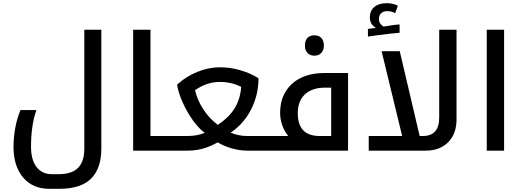

<svg xmlns="http://www.w3.org/2000/svg" viewBox="-20 -947 3289 1207"><path d="M290 240Q185 240 125 168.5Q65 97 65 -24Q65 -85 76.5 -146Q88 -207 109 -255H209Q175 -161 175 -24Q175 57 209.5 102.5Q244 148 306 148H348Q432 148 471 108Q510 68 510 -11V-760H617V-14Q617 112 552.5 176Q488 240 352 240Z M1056 -92Q1061 -92 1061 -88V-5Q1061 0 1056 0H817V-760H926V-92Z M1533 0Q1489 0 1440 -13.5Q1391 -27 1348 -52Q1258 0 1162 0H1046Q1041 0 1041 -5V-88Q1041 -92 1046 -92H1156Q1221 -92 1267 -112Q1232 -137 1193 -190Q1156 -242 1129 -301.5Q1102 -361 1093 -415Q1149 -466 1220 -495Q1291 -524 1362 -524Q1427 -524 1491 -505.5Q1555 -487 1605 -455Q1605 -349 1558 -258Q1511 -167 1430 -113Q1480 -92 1534 -92H1653Q1658 -92 1658 -88V-5Q1658 0 1653 0ZM1349 -162Q1420 -209 1455.5 -267Q1491 -325 1496 -401Q1435 -432 1362 -432Q1280 -432 1206 -380Q1221 -316 1259 -258.5Q1297 -201 1349 -162Z M1956 -597Q1929 -597 1913 -614Q1897 -631 1897 -661Q1897 -692 1912.5 -708.5Q1928 -725 1956 -725Q1985 -725 2000.5 -708Q2016 -691 2016 -661Q2016 -632 2000 -614.5Q1984 -597 1956 -597Z M1643 0Q1638 0 1638 -5V-88Q1638 -92 1643 -92H1792Q1768 -121 1754.5 -159.5Q1741 -198 1741 -237Q1741 -314 1775 -370.5Q1809 -427 1871.5 -457.5Q1934 -488 2021 -488H2168V0ZM1990 -92H2062V-396H2024Q1942 -396 1897 -354Q1852 -312 1852 -235Q1852 -92 1990 -92Z M2293 -765 2343 -772Q2305 -795 2305 -837Q2305 -880 2333.5 -903.5Q2362 -927 2410 -927Q2452 -927 2481 -911L2464 -864Q2443 -877 2413 -877Q2391 -877 2376.5 -864Q2362 -851 2362 -827Q2362 -810 2371 -798Q2380 -786 2392 -780Q2425 -786 2452.5 -789.5Q2480 -793 2492 -793V-741Q2467 -739 2430.5 -735Q2394 -731 2357 -726Q2320 -721 2293 -717Z M2512 -76 2379 -625H2493L2622 -76Z M2638 -92Q2741 -92 2741 -208V-760H2850V-196Q2850 -106 2797.5 -53Q2745 0 2656 0H2298V-92Z M3040 -760H3149V0H3040Z"/></svg>

Font: Noto Kufi Arabic Medium
Style: Regular
Weight: 500
Designer: Monotype Design Team, David Williams, Khaled Hosny
Foundry: Google LLC
Version: Version 2.109; ttfautohint (v1.8.4.7-5d5b)